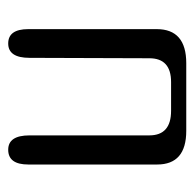

<svg xmlns="http://www.w3.org/2000/svg" viewBox="-23 -451 474 468"><g transform="rotate(-90 214.0 -217.0)"><path d="M118 -382V-90Q118 -37 178 -37H248Q306 -37 306 -90L307 -382Q307 -434 342 -434Q377 -434 377 -385V-72Q377 0 294 0H129Q47 0 47 -71V-385Q47 -434 83 -434Q118 -434 118 -382Z"/></g></svg>

Font: Cute Font
Style: Regular
Weight: 400
Designer: TypoDesign Lab.inc.
Foundry: TypoDesign Lab.inc.
Version: Version 1.00